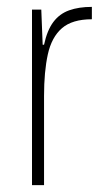

<svg xmlns="http://www.w3.org/2000/svg" viewBox="-20 -538 306 558"><path d="M73 0V-510H100L104 -408H108Q117 -450 135 -474Q153 -498 181 -508Q209 -518 247 -518V-482Q190 -482 160 -456Q130 -430 119 -380Q108 -330 108 -259V0Z"/></svg>

Font: Saira Condensed Thin
Style: Regular
Weight: 250
Width: 3
Designer: Hector Gatti with collaboration of the Omnibus-Type team
Foundry: Omnibus-Type
Version: Version 1.101